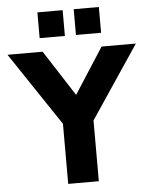

<svg xmlns="http://www.w3.org/2000/svg" viewBox="-98 -1005 832 1055"><g transform="rotate(-5 318.0 -477.0)"><path d="M403.8 0V-335L672.4 -735.8H483.4L320.8 -483.4L158.2 -735.8H-35.6L234.9 -331.5V0ZM287.6 -811.5V-953.6H148.4V-811.5ZM487.3 -811.5V-953.6H348.6V-811.5Z"/></g></svg>

Font: Winston ExtraBold
Style: Regular
Weight: 800
Designer: Vernon Adams, Kim Jin-seong, David Berlow, Cristiano Sobral
Foundry: The Winston Project Authors
Version: Version 3.004